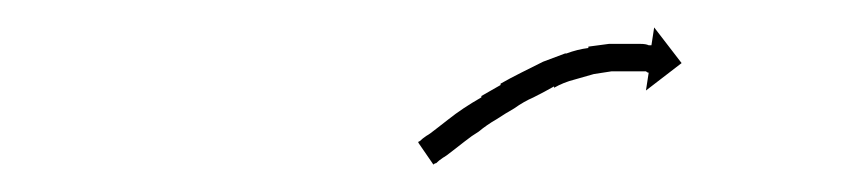

<svg xmlns="http://www.w3.org/2000/svg" viewBox="-20 -590 628 140"><path d="M286 -487Q288 -489 291 -491Q293 -492 298 -496Q302 -499 307 -503Q312 -507 318 -511Q318 -511 318 -511Q318 -511 318 -511Q318 -511 318 -511Q318 -511 318 -511Q324 -515 331 -519Q331 -519 331 -519.5Q331 -520 331 -520Q331 -520 331 -520Q331 -520 331 -520Q338 -524 345 -528Q345 -528 345 -528Q345 -528 345 -529Q345 -529 345 -529Q345 -529 345 -529Q352 -533 360 -537Q360 -537 360 -537Q360 -537 360 -537Q360 -537 360 -537Q360 -537 360 -537Q368 -541 376 -545Q376 -545 376 -545Q376 -545 376 -545Q376 -545 376 -545Q376 -545 376 -545Q384 -548 392 -551Q392 -551 392 -551Q392 -551 392 -551Q393 -551 393 -551Q393 -551 393 -551Q401 -554 409 -555Q409 -555 409 -555.5Q409 -556 409 -556Q409 -556 409 -556Q409 -556 409 -556Q417 -557 424 -558Q424 -558 424 -558Q424 -558 424 -558Q424 -558 424 -558Q424 -558 424 -558Q431 -558 437 -558Q437 -558 437 -558Q437 -558 437 -558Q437 -558 437 -558Q437 -558 437 -558Q442 -558 447 -558Q447 -558 447 -558Q447 -558 447 -558Q447 -558 447 -558Q447 -558 447 -558Q451 -558 453 -557Q453 -557 453 -557Q453 -557 453 -557Q453 -557 453 -557Q453 -557 453 -557Q454 -557 455 -557L457 -570L477 -544L451 -524L453 -537Q452 -537 451 -538Q451 -538 451 -538Q451 -538 451 -538Q451 -538 451 -538Q451 -538 451 -538Q449 -538 445 -538Q445 -538 445 -538Q445 -538 445 -538Q445 -538 445.5 -538Q446 -538 446 -538Q442 -538 437 -538Q437 -538 437 -538Q437 -538 437 -538Q437 -538 437 -538Q437 -538 437 -538Q432 -538 426 -538Q426 -538 426 -538Q426 -538 426 -538Q426 -538 426 -538Q426 -538 426 -538Q420 -537 413 -536Q413 -536 413 -536Q413 -536 413 -536Q413 -536 413 -536Q413 -536 413 -536Q406 -534 399 -532Q399 -532 399 -532Q399 -532 399 -532Q399 -532 399 -532Q399 -532 399 -532Q391 -530 384 -526Q384 -526 384 -526Q384 -526 384 -526Q384 -526 384 -526.5Q384 -527 384 -527Q377 -523 369 -519Q369 -519 369 -519Q369 -519 369 -519Q369 -519 369 -519Q369 -519 369 -519Q362 -516 355 -511Q355 -511 355 -511Q355 -511 355 -511Q355 -511 355 -511Q355 -511 355 -511Q348 -507 342 -503Q342 -503 342 -503Q342 -503 342 -503Q342 -503 342 -503Q342 -503 342 -503Q335 -499 329 -494Q329 -494 329 -494Q329 -494 329 -494Q329 -494 329 -494Q329 -494 329 -494Q324 -491 319 -487Q314 -483 310 -480Q305 -476 303 -475Q300 -473 298 -471Q297 -471 296 -470L285 -486Q285 -487 286 -487Z"/></svg>

Font: FRB American Cursive Just Arrows
Style: Italic
Weight: 400
Italic angle: -25°
Version: Version 2.0;Modular Font Editor K font №1